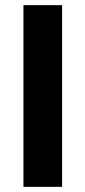

<svg xmlns="http://www.w3.org/2000/svg" viewBox="-20 -725 331 745"><path d="M71 0V-705H221V0Z"/></svg>

Font: Nunito Sans 7pt Condensed ExtraBold
Style: Regular
Weight: 800
Width: 3
Designer: Vernon Adams
Foundry: Vernon Adams
Version: Version 3.101;gftools[0.9.27]